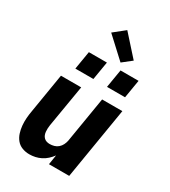

<svg xmlns="http://www.w3.org/2000/svg" viewBox="-233 -1088 1067 1208"><g transform="rotate(30 300.0 -484.5)"><path d="M181 8Q153 8 128.5 -1.5Q104 -11 88 -30.5Q72 -50 64 -75Q56 -100 53.5 -126.5Q51 -153 53 -180.5Q55 -208 60 -235L107 -520H254L203 -216Q201 -204 200.5 -192Q200 -180 201 -168Q202 -156 206 -145.5Q210 -135 218 -127Q226 -119 237 -115.5Q248 -112 260 -112Q276 -112 292 -116.5Q308 -121 320.5 -132Q333 -143 340.5 -158Q348 -173 351 -188L406 -520H553L467 0H320L331 -70Q318 -52 301 -36.5Q284 -21 264 -11Q244 -1 223 3.5Q202 8 181 8ZM393 -604 415 -736H546L524 -604ZM163 -604 185 -736H316L294 -604ZM390 -779 245 -913 325 -977 456 -831Z"/></g></svg>

Font: Iosevka SS04 Heavy Extended
Style: Italic
Weight: 900
Width: 7
Italic angle: -9°
Monospace: yes
Designer: Belleve Invis
Foundry: Belleve Invis
Version: Version 19.0.0; ttfautohint (v1.8.4)